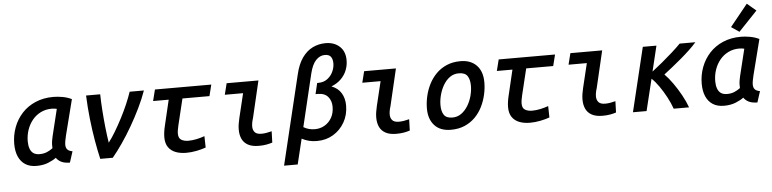

<svg xmlns="http://www.w3.org/2000/svg" viewBox="-53 -1085 6265 1558"><g transform="rotate(-5 3080.0 -306.0)"><path d="M205 12Q151 12 114.5 -11.5Q78 -35 59 -78Q40 -121 40 -182Q40 -252 64 -316Q88 -380 133 -429Q178 -478 243 -506Q308 -534 389 -534Q423 -534 463 -527Q503 -520 538 -503L465 -216Q460 -194 456 -174.5Q452 -155 452 -139Q452 -114 464.5 -100Q477 -86 506 -81L477 9Q432 8 406.5 -5Q381 -18 366 -40Q343 -22 301.5 -5Q260 12 205 12ZM239 -81Q272 -81 299 -92.5Q326 -104 346 -120Q345 -133 345.5 -150.5Q346 -168 349.5 -186Q353 -204 356 -218L409 -435Q401 -437 389.5 -438.5Q378 -440 368 -440Q319 -440 278.5 -420Q238 -400 209.5 -365Q181 -330 166 -285.5Q151 -241 151 -192Q151 -159 160 -133.5Q169 -108 188 -94.5Q207 -81 239 -81Z M725 0Q709 -68 694.5 -151.5Q680 -235 669.5 -329Q659 -423 655 -522H770Q771 -462 776 -390.5Q781 -319 788.5 -249.5Q796 -180 805 -125Q833 -161 862.5 -210.5Q892 -260 920.5 -315Q949 -370 972 -423.5Q995 -477 1010 -522H1126Q1102 -454 1067 -382Q1032 -310 991.5 -240Q951 -170 908.5 -108.5Q866 -47 827 0Z M1425 12Q1376 12 1338.5 -2.5Q1301 -17 1279.5 -48Q1258 -79 1258 -129Q1258 -151 1261.5 -175Q1265 -199 1271 -223L1320 -430H1193L1216 -522H1675L1652 -430H1432L1380 -215Q1376 -197 1373 -180.5Q1370 -164 1370 -149Q1370 -111 1393.5 -97.5Q1417 -84 1450 -84Q1483 -84 1518 -91.5Q1553 -99 1583 -110L1585 -17Q1552 -5 1509 3.5Q1466 12 1425 12Z M2016 7Q1962 7 1928.5 -11.5Q1895 -30 1880 -62.5Q1865 -95 1865 -138Q1865 -160 1868.5 -183Q1872 -206 1878 -231L1926 -430H1777L1800 -522H2059L1988 -220Q1982 -202 1979 -185Q1976 -168 1976 -154Q1976 -125 1992 -107Q2008 -89 2046 -89Q2065 -89 2086.5 -92.5Q2108 -96 2130 -102L2127 -10Q2106 -3 2079 2Q2052 7 2016 7Z M2206 185 2381 -542Q2400 -625 2436.5 -676.5Q2473 -728 2522 -752Q2571 -776 2628 -776Q2698 -776 2742 -735.5Q2786 -695 2786 -623Q2786 -582 2771 -543Q2756 -504 2724.5 -472.5Q2693 -441 2645 -422Q2698 -402 2724 -359Q2750 -316 2750 -258Q2750 -182 2715.5 -121.5Q2681 -61 2622.5 -26Q2564 9 2490 9Q2454 9 2424.5 1.5Q2395 -6 2367 -21L2317 185ZM2481 -88Q2525 -88 2561 -109Q2597 -130 2618.5 -168Q2640 -206 2640 -257Q2640 -306 2612.5 -338.5Q2585 -371 2528 -371H2511L2532 -460H2540Q2585 -460 2615.5 -483Q2646 -506 2661.5 -540Q2677 -574 2677 -607Q2677 -640 2663 -660.5Q2649 -681 2613 -681Q2573 -681 2541 -647.5Q2509 -614 2491 -540L2389 -113Q2430 -88 2481 -88Z M3136 7Q3082 7 3048.5 -11.5Q3015 -30 3000 -62.5Q2985 -95 2985 -138Q2985 -160 2988.5 -183Q2992 -206 2998 -231L3046 -430H2897L2920 -522H3179L3108 -220Q3102 -202 3099 -185Q3096 -168 3096 -154Q3096 -125 3112 -107Q3128 -89 3166 -89Q3185 -89 3206.5 -92.5Q3228 -96 3250 -102L3247 -10Q3226 -3 3199 2Q3172 7 3136 7Z M3581 13Q3494 13 3447.5 -38Q3401 -89 3401 -175Q3401 -224 3412.5 -275Q3424 -326 3447.5 -372.5Q3471 -419 3507 -455.5Q3543 -492 3592.5 -513.5Q3642 -535 3706 -535Q3788 -535 3836 -486Q3884 -437 3884 -347Q3884 -298 3872.5 -247Q3861 -196 3838 -149.5Q3815 -103 3779 -66.5Q3743 -30 3693.5 -8.5Q3644 13 3581 13ZM3601 -85Q3642 -85 3673.5 -107.5Q3705 -130 3727.5 -166.5Q3750 -203 3761.5 -246Q3773 -289 3773 -329Q3773 -380 3753.5 -409Q3734 -438 3683 -438Q3642 -438 3610.5 -415.5Q3579 -393 3557.5 -356.5Q3536 -320 3524.5 -277Q3513 -234 3513 -194Q3513 -143 3532.5 -114Q3552 -85 3601 -85Z M4225 12Q4176 12 4138.5 -2.5Q4101 -17 4079.5 -48Q4058 -79 4058 -129Q4058 -151 4061.5 -175Q4065 -199 4071 -223L4120 -430H3993L4016 -522H4475L4452 -430H4232L4180 -215Q4176 -197 4173 -180.5Q4170 -164 4170 -149Q4170 -111 4193.5 -97.5Q4217 -84 4250 -84Q4283 -84 4318 -91.5Q4353 -99 4383 -110L4385 -17Q4352 -5 4309 3.5Q4266 12 4225 12Z M4816 7Q4762 7 4728.5 -11.5Q4695 -30 4680 -62.5Q4665 -95 4665 -138Q4665 -160 4668.5 -183Q4672 -206 4678 -231L4726 -430H4577L4600 -522H4859L4788 -220Q4782 -202 4779 -185Q4776 -168 4776 -154Q4776 -125 4792 -107Q4808 -89 4846 -89Q4865 -89 4886.5 -92.5Q4908 -96 4930 -102L4927 -10Q4906 -3 4879 2Q4852 7 4816 7Z M5064 0 5190 -522H5301L5251 -315Q5289 -344 5333 -380.5Q5377 -417 5419 -454.5Q5461 -492 5490 -522H5618Q5594 -494 5559.5 -461.5Q5525 -429 5486.5 -396.5Q5448 -364 5411.5 -335Q5375 -306 5345 -283Q5377 -251 5411 -203Q5445 -155 5474.5 -101.5Q5504 -48 5521 0H5396Q5379 -48 5353 -96.5Q5327 -145 5297.5 -187.5Q5268 -230 5238 -258L5175 0Z M5805 12Q5751 12 5714.5 -11.5Q5678 -35 5659 -78Q5640 -121 5640 -182Q5640 -252 5664 -316Q5688 -380 5733 -429Q5778 -478 5843 -506Q5908 -534 5989 -534Q6023 -534 6063 -527Q6103 -520 6138 -503L6065 -216Q6060 -194 6056 -174.5Q6052 -155 6052 -139Q6052 -114 6064.5 -100Q6077 -86 6106 -81L6077 9Q6032 8 6006.5 -5Q5981 -18 5966 -40Q5943 -22 5901.5 -5Q5860 12 5805 12ZM5839 -81Q5872 -81 5899 -92.5Q5926 -104 5946 -120Q5945 -133 5945.5 -150.5Q5946 -168 5949.5 -186Q5953 -204 5956 -218L6009 -435Q6001 -437 5989.5 -438.5Q5978 -440 5968 -440Q5919 -440 5878.5 -420Q5838 -400 5809.5 -365Q5781 -330 5766 -285.5Q5751 -241 5751 -192Q5751 -159 5760 -133.5Q5769 -108 5788 -94.5Q5807 -81 5839 -81ZM5982 -575 5917 -619 6061 -797 6134 -735Z"/></g></svg>

Font: Ubuntu Sans Mono Medium
Style: Italic
Weight: 500
Italic angle: -13.5°
Monospace: yes
Designer: Dalton Maag Ltd
Foundry: Dalton Maag Ltd
Version: Version 1.006